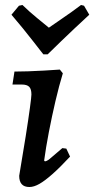

<svg xmlns="http://www.w3.org/2000/svg" viewBox="-20 -738 378 770"><path d="M160 -91Q167 -91 179 -100.5Q191 -110 230 -144L246 -142L261 -110Q221 -67 190.5 -40Q160 -13 138 -0.5Q116 12 98 12Q57 12 57 -33Q72 -121 83 -191Q94 -261 100 -305.5Q106 -350 106 -359Q106 -381 97 -390Q88 -399 67 -399H30L38 -451Q61 -451 92.5 -452Q124 -453 157.5 -455Q191 -457 220 -459L232 -444Q217 -395 202.5 -333Q188 -271 176 -208.5Q164 -146 157 -94ZM56 -715 70 -718Q100 -689 129 -665.5Q158 -642 176 -627Q197 -642 232.5 -666Q268 -690 305 -718L317 -715L338 -679Q309 -652 279.5 -624.5Q250 -597 225.5 -573Q201 -549 186 -534.5Q171 -520 171 -520H154Q154 -520 142.5 -534.5Q131 -549 112.5 -573Q94 -597 71.5 -624.5Q49 -652 26 -679Z"/></svg>

Font: Alegreya SemiBold
Style: Italic
Weight: 600
Italic angle: -7°
Designer: Juan Pablo del Peral
Foundry: Huerta Tipografica
Version: Version 2.009